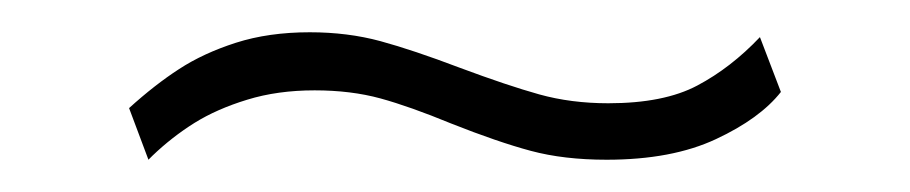

<svg xmlns="http://www.w3.org/2000/svg" viewBox="-20 -426 564 119"><path d="M356 -327Q329.5 -327 309 -332.5Q288.5 -338 259.5 -349.5Q234 -360 215.8 -365Q197.5 -370 175 -370Q152 -370 133.2 -364.2Q114.5 -358.5 100.5 -349.8Q86.5 -341 74.5 -329.5L72 -327L60 -359Q76 -373.5 91 -383.2Q106 -393 126.2 -399.5Q146.5 -406 172 -406Q195.5 -406 215.8 -400.5Q236 -395 265 -384Q294.5 -373 314.2 -367.5Q334 -362 357 -362Q391.5 -362 412.2 -373Q433 -384 451 -403L464 -369Q451 -352.5 423.8 -339.8Q396.5 -327 356 -327Z"/></svg>

Font: Public Sans VF
Style: Regular
Weight: 400
Designer: Pablo Impallari, Rodrigo Fuenzalida (Modified by Dan O. Williams and USWDS)
Version: Version 1.003